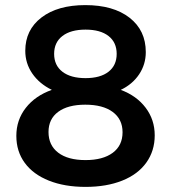

<svg xmlns="http://www.w3.org/2000/svg" viewBox="-20 -726 672 752"><path d="M551 -522Q551 -474 525 -435Q499 -396 453 -374Q515 -351 550.5 -304Q586 -257 586 -196Q586 -135 553 -89Q520 -43 458.5 -18.5Q397 6 315 6Q233 6 171.5 -18.5Q110 -43 77 -88Q44 -133 44 -194Q44 -256 81 -303.5Q118 -351 183 -374Q134 -398 106.5 -438Q79 -478 79 -527Q79 -609 142.5 -657.5Q206 -706 314 -706Q424 -706 487.5 -656.5Q551 -607 551 -522ZM192 -515Q192 -470 224.5 -445Q257 -420 315 -420Q373 -420 405 -445Q437 -470 437 -515Q437 -560 405 -585Q373 -610 315 -610Q257 -610 224.5 -585Q192 -560 192 -515ZM170 -209Q170 -157 208 -128Q246 -99 315 -99Q383 -99 421.5 -127.5Q460 -156 460 -208Q460 -259 421.5 -287.5Q383 -316 314 -316Q246 -316 208 -288Q170 -260 170 -209Z"/></svg>

Font: Montserrat arm2 Medium
Style: Regular
Weight: 500
Designer: Julieta Ulanovsky
Foundry: Julieta Ulanovsky
Version: Version 6.000